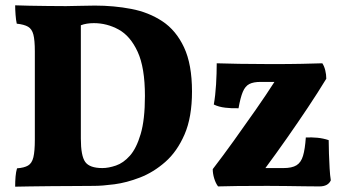

<svg xmlns="http://www.w3.org/2000/svg" viewBox="-20 -699 1290 722"><path d="M37 3Q37 -17 38.5 -35Q40 -53 44 -66Q71 -68 85.5 -76.5Q100 -85 105.5 -107.5Q111 -130 111 -174V-506Q111 -548 105.5 -569Q100 -590 85.5 -598.5Q71 -607 43 -610Q40 -623 38.5 -643.5Q37 -664 37 -679Q58 -678 90.5 -677.5Q123 -677 159 -676.5Q195 -676 228 -676Q251 -676 278 -677Q305 -678 337 -678Q408 -678 473.5 -665.5Q539 -653 590.5 -619Q642 -585 672 -521Q702 -457 702 -355Q702 -258 674 -193.5Q646 -129 601.5 -90Q557 -51 506.5 -31.5Q456 -12 410 -6Q364 0 333 0Q306 0 263.5 0.5Q221 1 175.5 1Q130 1 92 2Q54 3 37 3ZM365 -67Q388 -67 416 -76.5Q444 -86 468.5 -113.5Q493 -141 509 -195Q525 -249 525 -338Q525 -445 497.5 -504.5Q470 -564 426 -588Q382 -612 333 -612Q305 -612 284 -604V-178Q284 -113 300.5 -90Q317 -67 365 -67ZM800 2Q791 -10 785.5 -28Q780 -46 780 -63Q817 -111 859 -169.5Q901 -228 941.5 -286Q982 -344 1012 -391H960Q933 -391 917.5 -383Q902 -375 893 -353.5Q884 -332 877 -292Q853 -291 827.5 -294Q802 -297 784 -306Q790 -340 792.5 -381.5Q795 -423 795 -461Q826 -460 879.5 -459Q933 -458 1000 -458Q1070 -458 1115 -459Q1160 -460 1192 -461Q1199 -451 1203 -435Q1207 -419 1207 -403Q1176 -352 1138 -295Q1100 -238 1059 -179.5Q1018 -121 978 -67H1046Q1078 -67 1095 -77.5Q1112 -88 1119.5 -113Q1127 -138 1130 -182Q1152 -183 1173.5 -181Q1195 -179 1216 -172Q1216 -150 1217 -121.5Q1218 -93 1219.5 -66Q1221 -39 1224 -21Q1214 2 1181 2Q1158 2 1124.5 1.5Q1091 1 1054.5 0.5Q1018 0 986 0Q920 0 873.5 0.5Q827 1 800 2Z"/></svg>

Font: Vollkorn ExtraBold
Style: Regular
Weight: 800
Designer: Friedrich Althausen
Foundry: Friedrich Althausen
Version: Version 5.000; ttfautohint (v1.8.3)